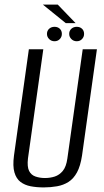

<svg xmlns="http://www.w3.org/2000/svg" viewBox="-20 -806 453 838"><path d="M171 12Q140 12 114 7Q88 2 69.5 -12Q51 -26 43 -53.5Q35 -81 41 -127L106 -591H169L102 -114Q98 -78 107 -60Q116 -42 135 -35.5Q154 -29 176 -29Q199 -29 219 -35.5Q239 -42 254 -60Q269 -78 274 -114L341 -591H403L338 -127Q331 -81 316 -53.5Q301 -26 279 -12Q257 2 229 7Q201 12 171 12ZM218 -626Q204 -626 194.5 -635.5Q185 -645 185 -658Q185 -672 194.5 -680.5Q204 -689 218 -689Q232 -689 241 -680.5Q250 -672 250 -658Q250 -645 241 -635.5Q232 -626 218 -626ZM315 -626Q301 -626 291.5 -635.5Q282 -645 282 -658Q282 -672 291.5 -680.5Q301 -689 315 -689Q329 -689 338 -680.5Q347 -672 347 -658Q347 -645 338 -635.5Q329 -626 315 -626ZM267 -705 167 -786H232L310 -705Z"/></svg>

Font: Alumni Sans
Style: Italic
Weight: 400
Italic angle: -8°
Version: Version 1.016